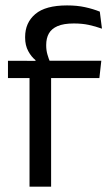

<svg xmlns="http://www.w3.org/2000/svg" viewBox="-20 -696 415 716"><path d="M230 -675.8Q267.6 -675.8 297.4 -669.2Q327.2 -662.7 352.2 -652.6L360.2 -589.1Q335.7 -597.8 310.8 -603.2Q286 -608.5 255.1 -608.5Q217.5 -608.5 194.8 -598.7Q172.2 -588.9 162.2 -571.1Q152.3 -553.3 152.3 -528.5V-526.2Q152.3 -508.5 156.9 -492.7Q161.5 -476.8 167 -464.1L112.4 -462V-471.8Q96.8 -484.1 85.3 -505.4Q73.7 -526.8 73.7 -555.6V-558.1Q73.7 -611.4 111.7 -643.6Q149.6 -675.8 230 -675.8ZM90.1 0V-444.7H170.6V0ZM9.7 -404.8V-469.4L121.1 -469L153.8 -469.4H357.8L350.6 -404.8Z"/></svg>

Font: Anek Bangla Medium
Style: Regular
Weight: 500
Designer: Sulekha Rajkumar (Bangla), Yesha Goshar (Latin)
Foundry: Ek Type
Version: Version 1.003